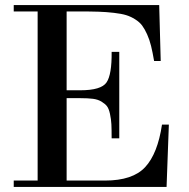

<svg xmlns="http://www.w3.org/2000/svg" viewBox="-20 -735 744 755"><path d="M128 -25V-690H34V-715H606L612 -495H586Q580 -530 574 -554.5Q568 -579 558.5 -600Q549 -621 539 -634.5Q529 -648 511.5 -659Q494 -670 476 -675.5Q458 -681 428 -684.5Q398 -688 367 -689Q336 -690 290 -690H242V-380H296Q378 -380 399 -411Q420 -442 419 -531H449V-191H419Q419 -227 418 -246.5Q417 -266 412.5 -287Q408 -308 400.5 -317.5Q393 -327 379 -335.5Q365 -344 345.5 -346.5Q326 -349 296 -349H242V-25H393Q502 -25 551 -78Q600 -131 617 -245H644L635 0H34V-25Z"/></svg>

Font: Justus
Style: Roman
Weight: 500
Version: Version 001.001